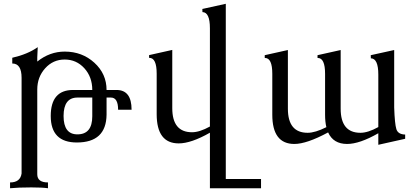

<svg xmlns="http://www.w3.org/2000/svg" viewBox="-20 -752 2204 1016"><path d="M389.6 -41Q468.3 -41 468.3 -136.7V-235.8H390.1Q316.4 -235.8 316.4 -138.2Q316.4 -41 389.6 -41ZM233.9 244.1Q203.6 239.7 145.5 239.7Q78.1 239.7 33.2 244.1V213.4Q87.4 213.4 94.2 166V-340.3Q94.2 -416 44.9 -416V-446.3Q126 -464.8 179.7 -502.4L177.2 -447.8V-426.3Q243.2 -479 322.3 -479Q414.6 -479 479.2 -420.2Q543.9 -361.3 543.9 -275.9H596.7Q676.3 -275.9 676.3 -171.4H605Q605 -235.8 566.9 -235.8H543.9V-145Q542 2 386.7 2Q248.5 2 248.5 -138.2Q248.5 -275.9 366.7 -275.9H468.3Q468.3 -344.7 426.3 -390.9Q384.3 -437 322.3 -437Q260.7 -437 219 -390.6Q177.2 -344.2 177.2 -278.3V170.4Q177.2 213.4 233.9 213.4Z M1361.3 244.1H1090.8V-49.8Q991.7 6.8 925.8 6.8Q809.1 6.8 809.1 -147.9V-361.8Q809.1 -445.8 770.5 -445.8H769V-460.4L891.6 -487.8V-179.7Q891.6 -52.2 996.1 -52.2Q1036.1 -52.2 1090.8 -82.5V-602.1Q1090.8 -687.5 1051.3 -688L1050.8 -704.6L1174.8 -731.9V195.3H1361.3Z M1981.9 14.2V-46.9Q1882.8 9.8 1816.9 9.8Q1743.7 9.8 1716.3 -51.3Q1603 9.8 1537.6 9.8Q1420.9 9.8 1420.9 -145V-361.3Q1420.9 -445.3 1382.3 -445.3H1380.9V-460L1503.4 -487.3V-176.8Q1503.4 -49.3 1607.9 -49.3Q1647.9 -49.3 1707 -79.1Q1700.2 -107.4 1700.2 -145V-361.3Q1700.2 -445.3 1661.6 -445.3H1660.2V-460L1782.7 -487.3V-176.8Q1782.7 -49.3 1887.2 -49.3Q1927.2 -49.3 1981.9 -79.6V-357.4Q1981.9 -442.9 1942.4 -443.4L1941.9 -460L2065.9 -487.3V-183.1Q2068.8 -96.7 2077.4 -68.8Q2085.9 -41 2124 -40V-17.6Z"/></svg>

Font: Kelvinch
Style: Regular
Weight: 400
Designer: Paul James MIller
Foundry: High-Logic / Made with FontCreator
Version: Version 3.30 September 23, 2016